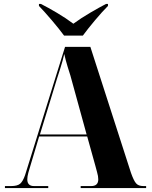

<svg xmlns="http://www.w3.org/2000/svg" viewBox="-20 -951 767 971"><path d="M5 0H224V-10H152Q118 -10 118 -44Q118 -58 123.5 -78Q129 -98 135 -117L178 -261H421L463 -110Q465 -100 471 -80Q477 -60 477 -44Q477 -10 441 -10H388V0H719V-10H705Q680 -10 668 -24Q656 -38 642 -78L437 -714H309L107 -66Q96 -34 82 -22Q68 -10 36 -10H5ZM182 -271 267 -549Q272 -564 285 -605Q298 -646 305 -678Q312 -646 322 -613.5Q332 -581 336 -569L418 -271ZM304 -771H399Q424 -805 460.5 -848.5Q497 -892 526 -921V-931H516Q483 -914 436 -886.5Q389 -859 351 -831Q314 -859 267.5 -886.5Q221 -914 187 -931H177V-921Q205 -892 242 -848.5Q279 -805 304 -771Z"/></svg>

Font: Noto Serif Display SemiCondensed Extra
Style: Regular
Weight: 800
Width: 4
Designer: Monotype Design Team
Foundry: Monotype Imaging Inc.
Version: Version 1.900